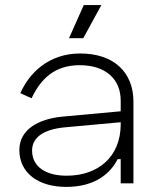

<svg xmlns="http://www.w3.org/2000/svg" viewBox="-20 -720 620 754"><path d="M309 -700 251 -570H307L378 -700ZM60 -354 104 -334C140 -410 194 -464 293 -464C394 -464 454 -410 454 -325V-283L225 -262C132 -253 56 -212 56 -131C56 -41 130 14 240 14C357 14 415 -42 442 -95H454V0H504V-321C504 -436 427 -510 295 -510C170 -510 94 -432 60 -354ZM106 -129C106 -179 149 -212 235 -220L454 -240V-232C454 -103 364 -30 242 -30C161 -30 106 -64 106 -129Z"/></svg>

Font: Space Text Light
Style: Regular
Weight: 300
Designer: Florian Karsten (Space Text), Colophon Foundry (Space Mono)
Foundry: Florian Karsten
Version: Version 1.003;PS 001.003;hotconv 1.0.88;makeotf.lib2.5.64775